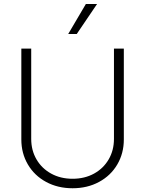

<svg xmlns="http://www.w3.org/2000/svg" viewBox="-20 -957 747 988"><path d="M617.2 -707V-239.3Q617.2 -168 583.5 -110.6Q549.8 -53.2 489.7 -20.8Q429.7 11.7 353.5 11.7Q277.3 11.7 217.3 -20.8Q157.2 -53.2 123.5 -110.6Q89.8 -168 89.8 -239.3V-707H140.6V-242.2Q140.6 -183.6 167.7 -137Q194.8 -90.3 243.2 -63.7Q291.5 -37.1 353.5 -37.1Q415.5 -37.1 463.9 -63.7Q512.2 -90.3 539.3 -137Q566.4 -183.6 566.4 -242.2V-707ZM421.9 -936.5H479.5L375 -782.2H331.1Z"/></svg>

Font: Pretendard JP ExtraLight
Style: Regular
Weight: 200
Designer: Base glyphs from Inter by Rasmus Andersson; Hangeul glyphs from Noto Sans CJK(Source Han Sans) by Jang Soo-young and Kan
Foundry: Kil Hyung-jin
Version: Version 1.309